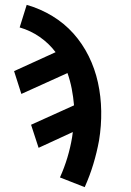

<svg xmlns="http://www.w3.org/2000/svg" viewBox="-20 -548 540 791"><path d="M329 223 227 183Q245 143 257.5 101.5Q270 60 277 18L280 -4L139 61L108 -34L285 -114Q282 -149 275.5 -182.5Q269 -216 258 -247L68 -161L38 -255L209 -333Q182 -369 144 -395.5Q106 -422 61 -435L90 -528Q146 -512 195.5 -482Q245 -452 282.5 -410Q320 -368 345.5 -316.5Q371 -265 383.5 -208Q396 -151 397 -90.5Q398 -30 388 31Q379 80 364.5 128Q350 176 329 223Z"/></svg>

Font: Iosevka Term Curly
Style: Bold Italic
Weight: 700
Italic angle: -9°
Designer: Belleve Invis
Foundry: Belleve Invis
Version: Version 32.3.0